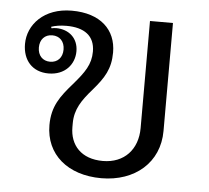

<svg xmlns="http://www.w3.org/2000/svg" viewBox="-45 -606 725 666"><g transform="rotate(5 317.0 -273.0)"><path d="M331 12C448 12 532 -60 532 -170V-546H452V-173C452 -99 406 -48 331 -48C256 -48 216 -93 216 -156V-169C216 -218 239 -251 275 -292C313 -336 334 -369 334 -426C334 -505 279 -558 179 -558C82 -558 27 -496 27 -429C27 -373 60 -334 117 -334C174 -334 207 -373 207 -419C207 -465 174 -493 130 -493C124 -493 119 -492 114 -491L112 -496C126 -501 144 -504 165 -504C227 -504 264 -478 264 -423C264 -378 243 -349 205 -305C164 -258 136 -222 136 -156C136 -54 214 12 331 12ZM119 -375C93 -375 76 -393 76 -421C76 -449 93 -467 119 -467C145 -467 162 -449 162 -421C162 -393 145 -375 119 -375Z"/></g></svg>

Font: IBM Plex Thai Looped
Style: Regular
Weight: 400
Designer: Mike Abbink, Paul van der Laan, Pieter van Rosmalen, Ben Mitchell, Mark Frömberg
Foundry: Bold Monday
Version: Version 1.0